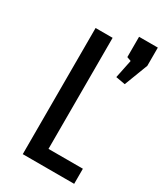

<svg xmlns="http://www.w3.org/2000/svg" viewBox="-185 -809 754 883"><g transform="rotate(30 191.5 -367.5)"><path d="M362.8 0H89.8V-669.9H180.2V-80.1H362.8ZM382.8 -638.2 335 -513.2 285.2 -522 305.2 -619.1 283.2 -627V-734.9H382.8Z"/></g></svg>

Font: Unica One
Style: Bold
Weight: 400
Designer: Eduardo Rodriguez Tunni
Foundry: Eduardo Rodriguez Tunni
Version: Version 1.001